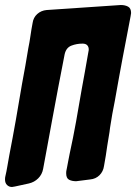

<svg xmlns="http://www.w3.org/2000/svg" viewBox="-55 -755 543 766"><path d="M466 -690Q460 -658 451.5 -614Q443 -570 435 -528Q427 -486 421 -452.5Q415 -419 413 -408Q408 -379 403 -352Q398 -325 393 -300Q391 -286 388.5 -272.5Q386 -259 384 -245L382 -229Q380 -215 377.5 -201.5Q375 -188 373 -174Q370 -154 367 -133.5Q364 -113 360 -93Q357 -71 342 -56Q327 -41 304 -39L249 -32Q232 -32 220.5 -38Q209 -44 209 -64Q209 -71 210 -75Q212 -83 212 -85Q215 -100 217.5 -114Q220 -128 223 -142Q237 -206 248.5 -270Q260 -334 271 -399Q277 -431 284 -470.5Q291 -510 298 -550Q299 -553 299 -558Q299 -568 293 -574.5Q287 -581 274 -581Q251 -581 230 -573Q209 -565 203 -539Q190 -472 177 -404.5Q164 -337 153 -276Q142 -215 132.5 -164.5Q123 -114 117 -81Q113 -59 97.5 -43.5Q82 -28 60 -23L5 -11Q-5 -9 -7 -9Q-19 -9 -27 -17Q-35 -25 -35 -39Q-35 -46 -34 -50Q-29 -71 -25.5 -92.5Q-22 -114 -18 -135Q-4 -207 8.5 -278Q21 -349 33 -421Q40 -456 46 -492Q52 -528 58 -563Q63 -587 66.5 -612Q70 -637 75 -663Q78 -685 93.5 -699Q109 -713 131 -715L427 -735Q444 -735 456 -728.5Q468 -722 468 -703Q468 -700 466 -690Z"/></svg>

Font: Bangerz 2
Style: Regular
Weight: 400
Designer: vernon adams
Foundry: Vernon Adams
Version: Version 2.10;December 28, 2023;FontCreator 13.0.0.2683 64-bi